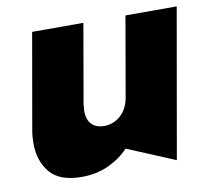

<svg xmlns="http://www.w3.org/2000/svg" viewBox="-66 -615 765 701"><g transform="rotate(-10 316.0 -264.5)"><path d="M30 -139Q30 -73 66 -30.5Q102 12 183 12Q238 12 282.5 -8.5Q327 -29 358 -62L535 12L632 -541H442L391 -248Q384 -205 357.5 -181Q331 -157 296 -157Q266 -157 249.5 -174Q233 -191 233 -224Q233 -230 235 -248L286 -541H96L34 -187Q30 -166 30 -139Z"/></g></svg>

Font: Geom Black
Style: Bold Italic
Weight: 900
Italic angle: -10°
Version: Version 1.102